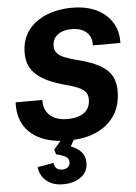

<svg xmlns="http://www.w3.org/2000/svg" viewBox="-64 -786 773 1089"><g transform="rotate(-5 323.0 -241.5)"><path d="M300.3 10Q208.3 10 144.6 -19.4Q80.9 -48.7 49.8 -103.1Q18.7 -157.6 22.7 -231.9H174.6Q173.3 -194.6 189 -167.6Q204.7 -140.6 234.9 -126.1Q265 -111.7 306 -111.7Q346.9 -111.7 376.4 -122.7Q406 -133.7 421.9 -156.6Q437.9 -179.6 437.9 -213.7Q437.9 -228.3 432.9 -240.9Q428 -253.4 415.4 -264.1Q402.7 -274.9 379.2 -284.8Q355.7 -294.7 318.6 -304.3Q260.3 -319.7 218.8 -338.6Q177.3 -357.6 150.4 -381.7Q123.4 -405.9 110.7 -436Q98 -466.1 98 -505Q98 -580.4 136.4 -632.4Q174.7 -684.3 240.6 -711.3Q306.4 -738.3 389.1 -738.3Q469.1 -738.3 526.9 -710.1Q584.6 -681.9 615.6 -631.6Q646.6 -581.4 643.9 -515.4H487Q489 -547 476.1 -569.8Q463.1 -592.6 437.7 -605.1Q412.3 -617.7 375.9 -617.7Q343 -617.7 318 -607.7Q293 -597.7 279 -578.4Q265 -559 265 -530.1Q265 -508.1 277.2 -492.4Q289.4 -476.7 315.5 -465.1Q341.6 -453.4 383.4 -442.6Q447.1 -427.3 490 -408.4Q532.9 -389.6 558.1 -365.6Q583.3 -341.6 593.9 -312.1Q604.6 -282.6 604.6 -245Q604.6 -165.9 567.5 -108.4Q530.4 -51 462.3 -20.5Q394.1 10 300.3 10ZM251 254.7Q193.9 254.7 157.4 225.3Q120.9 195.9 115.1 145L207.4 129.4Q207.6 147.3 219.3 159.2Q231 171.1 253.3 171.1Q273 171.1 285.3 161.1Q297.6 151.1 297.6 133.3Q297.6 111.4 279.4 100.9Q261.1 90.3 225.6 81.9L217.4 54.6L280.6 -19.6L344.7 -13.7L312.3 44.9Q349 58.1 371 82.4Q393 106.6 393 146.1Q393 194.9 353.5 224.8Q314 254.7 251 254.7Z"/></g></svg>

Font: Mona Sans
Style: Italic
Weight: 200
Italic angle: -11.6951°
Designer: Deni Anggara
Foundry: GitHub
Version: Version 2.000